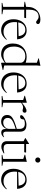

<svg xmlns="http://www.w3.org/2000/svg" viewBox="1382 -2142 772 3575"><g transform="rotate(90 1767.5 -354.0)"><path d="M132 -419.5 110.5 -413.5 13.5 -424V-435.5L117 -457L130 -454.5H317.5L310.5 -419.5ZM160 -27.5 245 -12V0H32.5V-12L107.5 -27.5V-476Q107.5 -541.5 127.5 -588Q147.5 -634.5 181 -663.8Q214.5 -693 256.2 -706.8Q298 -720.5 341.5 -720.5Q363.5 -720.5 379.8 -717Q396 -713.5 406.8 -708Q417.5 -702.5 422.8 -694.5Q428 -686.5 428 -677Q428 -663 418 -652Q408 -641 391 -641Q382 -641 372.5 -648Q363 -655 351.2 -664.5Q339.5 -674 324 -681Q308.5 -688 287.5 -688Q251 -688 222 -670.2Q193 -652.5 176.5 -614.2Q160 -576 160 -515.5Z M547.5 -464.5Q599 -464.5 634.5 -442Q670 -419.5 689.2 -379.5Q708.5 -339.5 712 -286.5H384V-307L675 -316L655 -297Q651 -343 636.5 -374.8Q622 -406.5 596.8 -423.2Q571.5 -440 535.5 -440Q489.5 -440 457 -417Q424.5 -394 407.5 -350.8Q390.5 -307.5 390.5 -245.5Q390.5 -178 412.8 -130.8Q435 -83.5 475.8 -58.8Q516.5 -34 573.5 -34Q598.5 -34 621 -40Q643.5 -46 666 -59.5Q688.5 -73 712 -95.5L720.5 -86.5Q690.5 -52 663.2 -30.8Q636 -9.5 607.5 0.2Q579 10 545 10Q483.5 10 436.8 -18Q390 -46 364 -97.8Q338 -149.5 338 -221Q338 -287.5 363 -343Q388 -398.5 435 -431.5Q482 -464.5 547.5 -464.5Z M1147 -358.5Q1147 -392 1113.2 -415.8Q1079.5 -439.5 1026.5 -439.5Q969 -439.5 928.8 -413.5Q888.5 -387.5 867.5 -339.5Q846.5 -291.5 846.5 -226.5Q846.5 -165.5 866.2 -122Q886 -78.5 923 -55.2Q960 -32 1011.5 -32Q1051.5 -32 1091.8 -46.5Q1132 -61 1174.5 -96.5L1176.5 -78Q1137.5 -50 1110 -32.5Q1082.5 -15 1062.2 -5.8Q1042 3.5 1025.5 6.8Q1009 10 991.5 10Q927.5 10 882.5 -16.2Q837.5 -42.5 813.8 -91.5Q790 -140.5 790 -209Q790 -270 809 -317.5Q828 -365 862.2 -397.8Q896.5 -430.5 941.5 -447.5Q986.5 -464.5 1038.5 -464.5Q1063.5 -464.5 1087 -461.2Q1110.5 -458 1134 -451Q1157.5 -444 1182 -431.5L1147 -407.5V-654.5Q1141 -657.5 1127 -662.5Q1113 -667.5 1096.5 -673.2Q1080 -679 1065.5 -683.5V-691.5L1199.5 -720.5H1204.5L1199 -659.5V-48Q1203.5 -46 1214 -43.5Q1224.5 -41 1237.8 -38Q1251 -35 1263.2 -32.8Q1275.5 -30.5 1283.5 -29V-19L1154.5 11H1148.5L1147 -64.5Z M1538 -464.5Q1589.5 -464.5 1625 -442Q1660.5 -419.5 1679.8 -379.5Q1699 -339.5 1702.5 -286.5H1374.5V-307L1665.5 -316L1645.5 -297Q1641.5 -343 1627 -374.8Q1612.5 -406.5 1587.2 -423.2Q1562 -440 1526 -440Q1480 -440 1447.5 -417Q1415 -394 1398 -350.8Q1381 -307.5 1381 -245.5Q1381 -178 1403.2 -130.8Q1425.5 -83.5 1466.2 -58.8Q1507 -34 1564 -34Q1589 -34 1611.5 -40Q1634 -46 1656.5 -59.5Q1679 -73 1702.5 -95.5L1711 -86.5Q1681 -52 1653.8 -30.8Q1626.5 -9.5 1598 0.2Q1569.5 10 1535.5 10Q1474 10 1427.2 -18Q1380.5 -46 1354.5 -97.8Q1328.5 -149.5 1328.5 -221Q1328.5 -287.5 1353.5 -343Q1378.5 -398.5 1425.5 -431.5Q1472.5 -464.5 1538 -464.5Z M2042 -462Q2060.5 -462 2069.2 -452.8Q2078 -443.5 2078 -428Q2078 -410.5 2067 -399.8Q2056 -389 2037.5 -389Q2028.5 -389 2020.2 -391.5Q2012 -394 2002.5 -396.2Q1993 -398.5 1980 -398.5Q1966.5 -398.5 1952 -394.2Q1937.5 -390 1921.5 -381Q1905.5 -372 1886.5 -356.5L1881 -368.5Q1916.5 -398.5 1942.2 -416.8Q1968 -435 1986.5 -445Q2005 -455 2018.2 -458.5Q2031.5 -462 2042 -462ZM1893 -373V-27.5L1975.5 -12V0H1765.5V-12L1841 -27.5V-399.5Q1834.5 -402.5 1823.2 -406Q1812 -409.5 1796.8 -414Q1781.5 -418.5 1763 -424V-434L1886.5 -466.5H1892Z M2402.5 -287.5 2405 -267Q2329 -245.5 2283.5 -227Q2238 -208.5 2214.5 -190.8Q2191 -173 2183.2 -154Q2175.5 -135 2175.5 -112Q2175.5 -72.5 2199.8 -50.5Q2224 -28.5 2264 -28.5Q2295.5 -28.5 2321.8 -43.5Q2348 -58.5 2363.8 -83Q2379.5 -107.5 2379.5 -136.5V-332Q2379.5 -378.5 2356.5 -404.8Q2333.5 -431 2280.5 -431Q2258 -431 2232.8 -425Q2207.5 -419 2178 -405.5L2207 -424Q2204.5 -408 2201.8 -394.2Q2199 -380.5 2195.5 -370.5Q2192 -360.5 2187 -355.5Q2181.5 -349 2171.5 -345.8Q2161.5 -342.5 2151.5 -342.5Q2138.5 -342.5 2131 -348.2Q2123.5 -354 2123.5 -363.5Q2123.5 -378.5 2140.8 -395.5Q2158 -412.5 2185 -427.5Q2212 -442.5 2243 -451.8Q2274 -461 2302 -461Q2350.5 -461 2379 -446.5Q2407.5 -432 2419.5 -404.8Q2431.5 -377.5 2431.5 -340V-81Q2431.5 -61.5 2437.2 -49.8Q2443 -38 2453 -32.8Q2463 -27.5 2476.5 -27.5Q2490.5 -27.5 2503.5 -31.8Q2516.5 -36 2532.5 -46.5V-33.5Q2511.5 -11 2491.2 -1.5Q2471 8 2449.5 8Q2424 8 2408 -2Q2392 -12 2385.2 -36.5Q2378.5 -61 2379.5 -103.5L2382.5 -105Q2372.5 -67.5 2352.2 -42Q2332 -16.5 2304.5 -3.2Q2277 10 2245 10Q2190 10 2155.2 -18.8Q2120.5 -47.5 2120.5 -103Q2120.5 -130.5 2130.8 -153.2Q2141 -176 2170 -197Q2199 -218 2254.8 -240Q2310.5 -262 2402.5 -287.5Z M2660.5 -111Q2660.5 -74 2680.8 -54.8Q2701 -35.5 2742.5 -35.5Q2762.5 -35.5 2784.8 -39Q2807 -42.5 2835 -50V-36.5Q2800 -18 2778.5 -8.8Q2757 0.5 2741.8 3.5Q2726.5 6.5 2709 6.5Q2681.5 6.5 2658.5 -4.5Q2635.5 -15.5 2621.8 -38.8Q2608 -62 2608 -97V-408L2550.5 -437.5V-443.5Q2561 -450 2570.8 -456Q2580.5 -462 2590 -468Q2599.5 -474 2609.2 -480.2Q2619 -486.5 2629.8 -493.5Q2640.5 -500.5 2653.5 -508.5H2660.5V-438.5ZM2636 -419.5V-454.5H2821L2814 -419.5Z M2959 -624.5Q2937.5 -624.5 2924.2 -638.8Q2911 -653 2911 -672.5Q2911 -692 2924.2 -705.8Q2937.5 -719.5 2959 -719.5Q2981 -719.5 2994 -705.8Q3007 -692 3007 -672.5Q3007 -653 2994 -638.8Q2981 -624.5 2959 -624.5ZM2993.5 -466.5 2990.5 -407V-27.5L3066 -12V0H2863.5V-12L2938.5 -27.5V-401Q2933 -403.5 2920.2 -407.8Q2907.5 -412 2891.8 -417Q2876 -422 2860.5 -426.5V-437.5L2988.5 -466.5Z M3332 -464.5Q3383.5 -464.5 3419 -442Q3454.5 -419.5 3473.8 -379.5Q3493 -339.5 3496.5 -286.5H3168.5V-307L3459.5 -316L3439.5 -297Q3435.5 -343 3421 -374.8Q3406.5 -406.5 3381.2 -423.2Q3356 -440 3320 -440Q3274 -440 3241.5 -417Q3209 -394 3192 -350.8Q3175 -307.5 3175 -245.5Q3175 -178 3197.2 -130.8Q3219.5 -83.5 3260.2 -58.8Q3301 -34 3358 -34Q3383 -34 3405.5 -40Q3428 -46 3450.5 -59.5Q3473 -73 3496.5 -95.5L3505 -86.5Q3475 -52 3447.8 -30.8Q3420.5 -9.5 3392 0.2Q3363.5 10 3329.5 10Q3268 10 3221.2 -18Q3174.5 -46 3148.5 -97.8Q3122.5 -149.5 3122.5 -221Q3122.5 -287.5 3147.5 -343Q3172.5 -398.5 3219.5 -431.5Q3266.5 -464.5 3332 -464.5Z"/></g></svg>

Font: Newsreader 36pt Light
Style: Regular
Weight: 300
Designer: Hugues Gentile
Foundry: Production Type
Version: Version 1.003